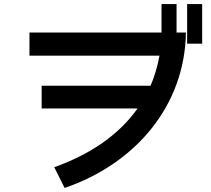

<svg xmlns="http://www.w3.org/2000/svg" viewBox="-20 -885 1040 945"><path d="M185 -463V-351H657C565 -221 424 -125 247 -62L298 40C647 -79 890 -365 895 -725H849V-865H775V-725H125V-611H765C755 -558 741 -509 721 -463ZM901 -670H975V-865H901Z"/></svg>

Font: KT Kiyosuna Sans Bold
Style: Regular
Weight: 700
Designer: [Zen Kaku Gothic] Yoshimichi Ohira
Version: Version 1.010;Glyphs 3.1.2 (3151)